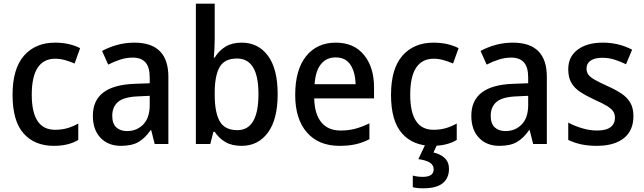

<svg xmlns="http://www.w3.org/2000/svg" viewBox="-20 -780 3489 1040"><path d="M272 10Q167 10 107.5 -57.5Q48 -125 48 -266Q48 -408 110 -478.5Q172 -549 278 -549Q320 -549 355 -540.5Q390 -532 414 -519L384 -436Q359 -447 332 -454.5Q305 -462 280 -462Q152 -462 152 -267Q152 -77 278 -77Q315 -77 345.5 -86Q376 -95 404 -111V-22Q351 10 272 10Z M708 -549Q892 -549 892 -364V0H818L799 -75H796Q765 -31 729.5 -10.5Q694 10 635 10Q566 10 524.5 -33.5Q483 -77 483 -153Q483 -318 709 -326L791 -329V-360Q791 -417 767.5 -442.5Q744 -468 700 -468Q665 -468 632 -457.5Q599 -447 566 -430L533 -504Q569 -524 614 -536.5Q659 -549 708 -549ZM728 -258Q651 -255 619.5 -228Q588 -201 588 -153Q588 -110 610 -90Q632 -70 668 -70Q721 -70 756 -106Q791 -142 791 -211V-261Z M1143 -568Q1143 -541 1141.5 -514Q1140 -487 1138 -468H1143Q1165 -505 1201 -527Q1237 -549 1289 -549Q1379 -549 1431.5 -478Q1484 -407 1484 -270Q1484 -133 1431 -61.5Q1378 10 1289 10Q1236 10 1201 -10.5Q1166 -31 1143 -66H1136L1119 0H1041V-760H1143ZM1264 -463Q1195 -463 1169 -415.5Q1143 -368 1143 -278V-266Q1143 -172 1170 -123.5Q1197 -75 1266 -75Q1380 -75 1380 -271Q1380 -463 1264 -463Z M1799 -549Q1897 -549 1951.5 -482.5Q2006 -416 2006 -307V-247H1682Q1684 -162 1720.5 -117.5Q1757 -73 1825 -73Q1869 -73 1905.5 -83Q1942 -93 1981 -112V-26Q1944 -7 1906 1.5Q1868 10 1819 10Q1706 10 1642.5 -62.5Q1579 -135 1579 -266Q1579 -402 1638 -475.5Q1697 -549 1799 -549ZM1798 -469Q1748 -469 1718.5 -432.5Q1689 -396 1684 -324H1906Q1905 -387 1879 -428Q1853 -469 1798 -469Z M2322 10Q2217 10 2157.5 -57.5Q2098 -125 2098 -266Q2098 -408 2160 -478.5Q2222 -549 2328 -549Q2370 -549 2405 -540.5Q2440 -532 2464 -519L2434 -436Q2409 -447 2382 -454.5Q2355 -462 2330 -462Q2202 -462 2202 -267Q2202 -77 2328 -77Q2365 -77 2395.5 -86Q2426 -95 2454 -111V-22Q2401 10 2322 10ZM2412 134Q2412 185 2378 212.5Q2344 240 2272 240Q2238 240 2216 234V171Q2241 178 2270 178Q2329 178 2329 137Q2329 113 2307 100Q2285 87 2246 82L2285 0H2349L2328 46Q2365 54 2388.5 76Q2412 98 2412 134Z M2758 -549Q2942 -549 2942 -364V0H2868L2849 -75H2846Q2815 -31 2779.5 -10.5Q2744 10 2685 10Q2616 10 2574.5 -33.5Q2533 -77 2533 -153Q2533 -318 2759 -326L2841 -329V-360Q2841 -417 2817.5 -442.5Q2794 -468 2750 -468Q2715 -468 2682 -457.5Q2649 -447 2616 -430L2583 -504Q2619 -524 2664 -536.5Q2709 -549 2758 -549ZM2778 -258Q2701 -255 2669.5 -228Q2638 -201 2638 -153Q2638 -110 2660 -90Q2682 -70 2718 -70Q2771 -70 2806 -106Q2841 -142 2841 -211V-261Z M3411 -151Q3411 -72 3358.5 -31Q3306 10 3213 10Q3164 10 3126.5 1.5Q3089 -7 3058 -22V-116Q3089 -99 3131 -86Q3173 -73 3214 -73Q3264 -73 3287.5 -91.5Q3311 -110 3311 -142Q3311 -161 3302 -175.5Q3293 -190 3269.5 -205Q3246 -220 3200 -240Q3155 -261 3123 -282Q3091 -303 3074.5 -332Q3058 -361 3058 -405Q3058 -473 3109 -511Q3160 -549 3245 -549Q3289 -549 3328 -539.5Q3367 -530 3404 -511L3371 -432Q3340 -447 3308.5 -457Q3277 -467 3242 -467Q3201 -467 3179 -451.5Q3157 -436 3157 -409Q3157 -389 3167 -375.5Q3177 -362 3201.5 -348Q3226 -334 3270 -314Q3313 -295 3345 -274Q3377 -253 3394 -224Q3411 -195 3411 -151Z"/></svg>

Font: Noto Sans Sinhala SemiCondensed Medium
Style: Regular
Weight: 500
Width: 4
Designer: Jelle Bosma - Monotype Design Team
Foundry: Monotype Imaging Inc.
Version: Version 2.006; ttfautohint (v1.8.4.7-5d5b)